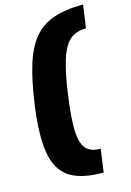

<svg xmlns="http://www.w3.org/2000/svg" viewBox="-135 -871 710 1042"><g transform="rotate(-15 220.5 -350.0)"><path d="M313 105Q220 105 160 81.5Q100 58 69.5 5.5Q39 -47 34 -134.5Q29 -222 47 -350Q65 -478 92 -565.5Q119 -653 162.5 -705.5Q206 -758 274 -781.5Q342 -805 441 -805L423 -676Q382 -676 352 -660Q322 -644 301 -607Q280 -570 264 -507Q248 -444 235 -350Q222 -256 220 -193Q218 -130 229 -93Q240 -56 265 -40Q290 -24 331 -24Z"/></g></svg>

Font: Pathway Extreme SemiCondensed ExtraBold
Style: Italic
Weight: 800
Width: 4
Italic angle: -8°
Version: Version 1.001;gftools[0.9.26]